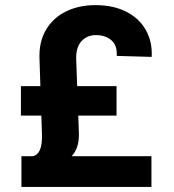

<svg xmlns="http://www.w3.org/2000/svg" viewBox="-20 -737 686 757"><path d="M64.5 0V-121.1H109.4Q147.5 -129.4 145.5 -205.1L143.1 -281.2H62.5V-397.5H139.2L135.7 -506.8Q133.3 -572.3 161.6 -619.9Q189.9 -667.5 240.7 -692.1Q291.5 -716.8 356.4 -716.8Q426.8 -716.8 478 -690.7Q529.3 -664.6 555.2 -618.2Q581.1 -571.8 578.1 -512.7L440.4 -516.6Q442.4 -558.6 418.9 -578.6Q395.5 -598.6 358.4 -598.6Q323.7 -598.6 301.8 -575.2Q279.8 -551.8 280.3 -506.8L284.2 -397.5H439.5V-281.2H288.6L291 -212.9Q292 -183.6 285.2 -161.1Q278.3 -138.7 262.7 -121.1H577.1V0Z"/></svg>

Font: Pretendard GOV
Style: Bold
Weight: 700
Designer: Base glyphs from Inter by Rasmus Andersson; Hangeul glyphs from Noto Sans CJK(Source Han Sans) by Jang Soo-young and Kan
Foundry: Kil Hyung-jin
Version: Version 1.309